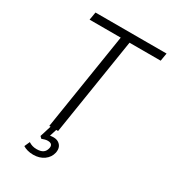

<svg xmlns="http://www.w3.org/2000/svg" viewBox="-213 -814 996 1116"><g transform="rotate(30 284.5 -256.5)"><path d="M189 0 292 -652H83L92 -705H569L560 -652H351L248 0ZM191 192Q170 192 152 187Q134 182 122 174L138 138Q150 146 163 150Q176 154 192 154Q219 154 234 144Q249 134 254 113Q258 97 251 88Q244 79 225 79Q216 79 206.5 81.5Q197 84 186 88L174 76L204 -20H242L218 56L200 53Q209 49 221 47Q233 45 244 45Q264 45 278 54Q292 63 298 78Q304 93 300 115Q292 150 262.5 171Q233 192 191 192Z"/></g></svg>

Font: Nunito Sans 10pt Condensed Light
Style: Italic
Weight: 300
Width: 3
Italic angle: -9°
Designer: Vernon Adams
Foundry: Vernon Adams
Version: Version 3.101;gftools[0.9.27]